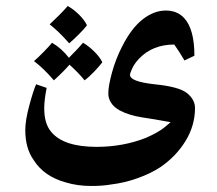

<svg xmlns="http://www.w3.org/2000/svg" viewBox="-20 -430 722 638"><path d="M628 -71Q628 -13 596.5 38.5Q565 90 512 126Q480 147 436 162.5Q392 178 349 183Q321 188 284 188Q237 188 198 176Q126 156 92 102Q64 63 64 2Q64 -30 77.5 -80Q91 -130 100 -150L135 -138Q127 -98 127 -70Q127 -19 150 8Q191 58 301 58Q389 58 465 28Q506 10 525.5 -6Q545 -22 547 -24Q487 -35 452 -40Q408 -47 378 -63Q358 -74 348.5 -89.5Q339 -105 340 -122Q340 -144 352 -188.5Q364 -233 386 -276Q417 -337 454.5 -366Q492 -395 531 -395Q569 -395 592 -370Q626 -333 626 -245L593 -229Q585 -243 575 -258.5Q565 -274 559 -282Q487 -282 442 -235Q427 -219 419.5 -203Q412 -187 412 -181Q412 -159 493 -150Q575 -142 601.5 -120.5Q628 -99 628 -71ZM145 -349Q160 -363 177 -380Q194 -397 205 -410Q225 -399 243 -381Q261 -363 269 -346Q261 -335 243 -317Q225 -299 210 -286Q174 -327 145 -349ZM320 -223Q311 -211 294 -193Q277 -175 261 -163Q243 -186 211 -215Q188 -189 159 -163Q126 -202 93 -227Q106 -238 125.5 -258Q145 -278 153 -288Q185 -269 209 -238Q242 -271 256 -288Q276 -276 294 -258Q312 -240 320 -223Z"/></svg>

Font: Mirza SemiBold
Style: Regular
Weight: 600
Designer: Arabic design by Kourosh Beigpour, Latin design by Eduardo Tunni, engineering by Lasse Fister
Version: Version 1.0010g